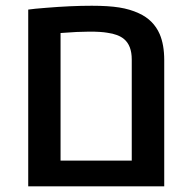

<svg xmlns="http://www.w3.org/2000/svg" viewBox="-20 -661 681 681"><path d="M80.1 0V-627Q90.3 -628.4 106.2 -630.1Q122.1 -631.8 143.6 -633.3Q231 -640.6 305.7 -640.6Q364.3 -640.6 402.8 -634.5Q441.4 -628.4 472.7 -613.8Q524.4 -590.3 546.4 -540Q562.5 -502.4 562.5 -447.8V0ZM194.8 -91.3H447.3V-450.2Q447.3 -499.5 419.9 -522.5Q399.4 -539.6 360.4 -544.9Q337.9 -548.8 296.9 -548.8Q277.3 -548.8 251.7 -547.6Q226.1 -546.4 194.8 -543.9Z"/></svg>

Font: Open Sans SemiBold
Style: Regular
Weight: 600
Designer: Monotype Design Team
Foundry: Monotype Imaging Inc.
Version: Version 3.003; ttfautohint (v1.8.4)